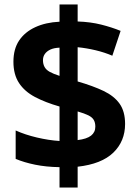

<svg xmlns="http://www.w3.org/2000/svg" viewBox="-20 -780 615 858"><path d="M246 -33Q186 -34 137 -44Q88 -54 50 -70V-197Q92 -178 145 -165.5Q198 -153 246 -150V-304Q183 -322 136.5 -346.5Q90 -371 65 -409Q40 -447 40 -504Q40 -561 65.5 -599Q91 -637 137.5 -658.5Q184 -680 246 -683V-760H327V-684Q385 -682 432.5 -670Q480 -658 519 -642L482 -531Q447 -546 407 -555.5Q367 -565 327 -569V-416Q396 -396 443 -373.5Q490 -351 514.5 -316.5Q539 -282 539 -226Q539 -149 486.5 -98Q434 -47 327 -35V58H246ZM327 -154Q368 -159 387 -174Q406 -189 406 -214Q406 -232 399 -244Q392 -256 375 -264.5Q358 -273 327 -282ZM246 -567Q221 -566 205 -558.5Q189 -551 180.5 -539Q172 -527 172 -511Q172 -494 179 -481Q186 -468 202 -459Q218 -450 246 -441Z"/></svg>

Font: Noto Sans Symbols
Style: Bold
Weight: 700
Version: Version 2.002